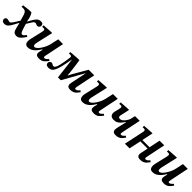

<svg xmlns="http://www.w3.org/2000/svg" viewBox="383 -1938 3405 3405"><g transform="rotate(45 2085.0 -235.5)"><path d="M331 11Q288 11 267 -13Q246 -37 235 -87L211 -186H204L149 -85Q127 -45 100.5 -17.5Q74 10 27 10Q-6 10 -21 -7Q-36 -24 -36 -45Q-36 -64 -23.5 -77.5Q-11 -91 8 -91Q24 -91 41 -85Q58 -79 71 -79Q81 -79 93 -87.5Q105 -96 126 -127L194 -234L169 -322Q157 -364 144.5 -386Q132 -408 113 -415.5Q94 -423 63 -423Q53 -423 44.5 -422Q36 -421 33 -420V-459L169 -475H227Q256 -437 275 -359L284 -308H290L333 -385Q356 -426 385 -454Q414 -482 462 -482Q494 -482 507 -468Q520 -454 520 -429Q520 -409 506 -393.5Q492 -378 469 -378Q451 -378 439 -385.5Q427 -393 412 -393Q395 -393 383 -383Q371 -373 358 -352L301 -261L323 -188Q341 -129 354.5 -104Q368 -79 386 -79Q405 -79 421 -94Q437 -109 455 -134L482 -115Q468 -93 446.5 -63.5Q425 -34 396.5 -11.5Q368 11 331 11Z M618 11Q576 11 559 -12.5Q542 -36 542 -71Q542 -88 545 -108Q548 -128 553 -145L603 -359Q603 -359 606 -374.5Q609 -390 609 -402Q609 -414 601 -422Q593 -430 575 -430Q563 -430 554.5 -429Q546 -428 542 -428V-465L703 -476H747L676 -166Q674 -159 672 -145.5Q670 -132 670 -121Q670 -102 676.5 -90Q683 -78 697 -78Q720 -78 746.5 -101.5Q773 -125 797.5 -162.5Q822 -200 841 -242Q860 -284 868 -322L901 -473H1021L949 -123Q949 -123 946 -107Q943 -91 943 -80Q943 -74 947 -68.5Q951 -63 963 -63Q980 -63 995.5 -74Q1011 -85 1021.5 -97Q1032 -109 1034 -112L1061 -92Q1033 -49 997.5 -19Q962 11 897 11Q818 11 818 -48Q818 -70 823.5 -92.5Q829 -115 836 -145H825Q814 -126 795.5 -100Q777 -74 751.5 -48.5Q726 -23 693 -6Q660 11 618 11Z M1133 8Q1108 8 1086 -3.5Q1064 -15 1064 -49Q1064 -73 1078.5 -85.5Q1093 -98 1112 -98Q1127 -98 1136.5 -92Q1146 -86 1155 -80.5Q1164 -75 1177 -75Q1197 -75 1213 -99Q1229 -123 1244 -187.5Q1259 -252 1276 -372Q1277 -380 1278 -387Q1279 -394 1279 -400Q1279 -414 1272.5 -422Q1266 -430 1246 -430Q1239 -430 1230 -429.5Q1221 -429 1213 -428V-465L1372 -477H1429Q1440 -404 1448.5 -338.5Q1457 -273 1466 -196L1470 -142H1477L1503 -195L1664 -473H1804L1733 -124Q1732 -117 1729.5 -104Q1727 -91 1727 -82Q1727 -63 1747 -63Q1772 -63 1790.5 -82Q1809 -101 1819 -112L1846 -92Q1828 -66 1808 -42.5Q1788 -19 1758 -4Q1728 11 1679 11Q1640 11 1622.5 -6.5Q1605 -24 1605 -51Q1605 -67 1609 -86Q1613 -105 1620 -142L1671 -387H1667L1446 8H1375Q1363 -94 1352 -187.5Q1341 -281 1328 -385H1324Q1304 -267 1285.5 -190Q1267 -113 1246.5 -70Q1226 -27 1198.5 -9.5Q1171 8 1133 8Z M1991 11Q1949 11 1932 -12.5Q1915 -36 1915 -71Q1915 -88 1918 -108Q1921 -128 1926 -145L1976 -359Q1976 -359 1979 -374.5Q1982 -390 1982 -402Q1982 -414 1974 -422Q1966 -430 1948 -430Q1936 -430 1927.5 -429Q1919 -428 1915 -428V-465L2076 -476H2120L2049 -166Q2047 -159 2045 -145.5Q2043 -132 2043 -121Q2043 -102 2049.5 -90Q2056 -78 2070 -78Q2093 -78 2119.5 -101.5Q2146 -125 2170.5 -162.5Q2195 -200 2214 -242Q2233 -284 2241 -322L2274 -473H2394L2322 -123Q2322 -123 2319 -107Q2316 -91 2316 -80Q2316 -74 2320 -68.5Q2324 -63 2336 -63Q2353 -63 2368.5 -74Q2384 -85 2394.5 -97Q2405 -109 2407 -112L2434 -92Q2406 -49 2370.5 -19Q2335 11 2270 11Q2191 11 2191 -48Q2191 -70 2196.5 -92.5Q2202 -115 2209 -145H2198Q2187 -126 2168.5 -100Q2150 -74 2124.5 -48.5Q2099 -23 2066 -6Q2033 11 1991 11Z M2818 11Q2779 11 2761.5 -6.5Q2744 -24 2744 -51Q2744 -67 2747 -86.5Q2750 -106 2759 -142L2792 -284H2786Q2766 -255 2742 -226Q2718 -197 2685.5 -177Q2653 -157 2607 -157Q2556 -157 2534 -180.5Q2512 -204 2512 -240Q2512 -252 2514 -265.5Q2516 -279 2519 -288L2533 -342Q2534 -349 2539 -368.5Q2544 -388 2544 -401Q2544 -419 2533 -424.5Q2522 -430 2508 -430Q2499 -430 2487.5 -429Q2476 -428 2475 -428V-465L2635 -476H2675L2642 -327Q2640 -319 2637 -305.5Q2634 -292 2634 -283Q2634 -268 2643 -257.5Q2652 -247 2673 -247Q2696 -247 2718.5 -262.5Q2741 -278 2759 -300.5Q2777 -323 2789 -344.5Q2801 -366 2805 -378L2827 -473H2945L2873 -124Q2871 -115 2869 -102.5Q2867 -90 2867 -82Q2867 -63 2886 -63Q2911 -63 2929.5 -82Q2948 -101 2958 -112L2985 -92Q2967 -66 2947 -42.5Q2927 -19 2897 -4Q2867 11 2818 11Z M3434 11Q3394 11 3376.5 -6.5Q3359 -24 3359 -51Q3359 -67 3363 -86.5Q3367 -106 3375 -142L3392 -223H3210L3163 0H3046L3125 -370Q3128 -379 3128 -386Q3128 -393 3128 -395Q3128 -413 3122 -421.5Q3116 -430 3091 -430Q3085 -430 3078 -429.5Q3071 -429 3062 -428V-465L3228 -476H3263L3219 -265H3400L3443 -473H3560L3488 -124Q3487 -117 3484.5 -104Q3482 -91 3482 -82Q3482 -63 3501 -63Q3527 -63 3545.5 -82Q3564 -101 3574 -112L3601 -92Q3583 -66 3563 -42.5Q3543 -19 3512.5 -4Q3482 11 3434 11Z M3747 11Q3705 11 3688 -12.5Q3671 -36 3671 -71Q3671 -88 3674 -108Q3677 -128 3682 -145L3732 -359Q3732 -359 3735 -374.5Q3738 -390 3738 -402Q3738 -414 3730 -422Q3722 -430 3704 -430Q3692 -430 3683.5 -429Q3675 -428 3671 -428V-465L3832 -476H3876L3805 -166Q3803 -159 3801 -145.5Q3799 -132 3799 -121Q3799 -102 3805.5 -90Q3812 -78 3826 -78Q3849 -78 3875.5 -101.5Q3902 -125 3926.5 -162.5Q3951 -200 3970 -242Q3989 -284 3997 -322L4030 -473H4150L4078 -123Q4078 -123 4075 -107Q4072 -91 4072 -80Q4072 -74 4076 -68.5Q4080 -63 4092 -63Q4109 -63 4124.5 -74Q4140 -85 4150.5 -97Q4161 -109 4163 -112L4190 -92Q4162 -49 4126.5 -19Q4091 11 4026 11Q3947 11 3947 -48Q3947 -70 3952.5 -92.5Q3958 -115 3965 -145H3954Q3943 -126 3924.5 -100Q3906 -74 3880.5 -48.5Q3855 -23 3822 -6Q3789 11 3747 11Z"/></g></svg>

Font: STIX Two Text SemiBold
Style: Italic
Weight: 600
Italic angle: -12°
Designer: Ross Mills, John Hudson & Paul Hanslow, Tiro Typeworks Ltd; with prior portions MicroPress Inc. and Coen Hoffman, Elsevi
Foundry: Tiro Typeworks Ltd
Version: Version 2.13 b171